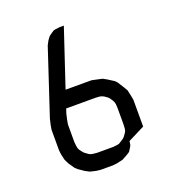

<svg xmlns="http://www.w3.org/2000/svg" viewBox="-112 -671 682 757"><g transform="rotate(-20 229.5 -292.0)"><path d="M54.2 -128.9V-214.8L57.1 -231.9L63 -257.8L153.8 -532.2L163.1 -549.8L171.9 -562L175.8 -565.9L189 -575.2L196.8 -580.1L206.1 -582L223.1 -584H240.2L160.2 -344.2H269L285.2 -340.8L312 -335L328.1 -326.2L355 -309.1L362.8 -300.8L379.9 -273.9L389.2 -257.8L395 -231L397.9 -214.8V-103L328.1 -67.9L325.2 -50.8L320.8 -43L312 -28.8L307.1 -24.9L293.9 -17.1L276.9 -7.8L251 -2L233.9 0H183.1L165 -2L140.1 -7.8L122.1 -17.1L97.2 -34.2L87.9 -43L70.8 -67.9L62 -85.9L56.2 -110.8ZM122.1 -138.2 124 -120.1 126 -110.8 129.9 -103 140.1 -89.8 144 -85.9 157.2 -76.2 165 -71.8 173.8 -69.8 190.9 -67.9H259.8L276.9 -69.8L285.2 -71.8L293.9 -77.1L307.1 -85.9L312 -90.8L320.8 -103L325.2 -110.8L327.1 -120.1L328.1 -137.2V-206.1L327.1 -223.1L325.2 -231L320.8 -240.2L312 -252.9L307.1 -257.8L293.9 -267.1L285.2 -271L276.9 -272.9L261.2 -273.9H137.2L130.9 -254.9L125 -229L122.1 -211.9Z"/></g></svg>

Font: Petahja
Style: Regular
Weight: 400
Designer: T. Christopher White
Version: Version 1.1